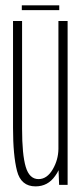

<svg xmlns="http://www.w3.org/2000/svg" viewBox="-20 -674 304 700"><path d="M195.5 0 193.5 -53.5Q188.5 -42.5 181 -32.5Q154.5 5.5 109.5 5.5Q56.5 5.5 42 -51Q27.5 -107.5 27.5 -208V-597.5H60.5V-205Q60.5 -110.5 73.8 -65.8Q87 -21 120.5 -21Q151.5 -21 172.5 -57Q192.5 -91.5 193 -131V-597.5H226.5V0ZM59.5 -637V-654.5H196V-637Z"/></svg>

Font: Anybody Condensed ExtraLight
Style: Regular
Weight: 200
Width: 3
Designer: Tyler Finck
Foundry: Etcetera Type Company
Version: Version 1.010; ttfautohint (v1.8.3) -l 8 -r 50 -G 200 -x 14 